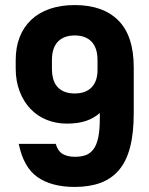

<svg xmlns="http://www.w3.org/2000/svg" viewBox="-20 -729 590 758"><path d="M275 9Q184 9 128.5 -29.5Q73 -68 54 -161H200Q209 -131 228.5 -120.5Q248 -110 275 -110Q299 -110 317 -116Q335 -122 348 -138.5Q361 -155 367.5 -184.5Q374 -214 374 -260V-283Q352 -263 320.5 -252Q289 -241 244 -241Q201 -241 164 -256Q127 -271 100 -299.5Q73 -328 57.5 -368.5Q42 -409 42 -459V-491Q42 -542 57.5 -582Q73 -622 103 -650.5Q133 -679 176.5 -694Q220 -709 275 -709Q387 -709 447.5 -648Q508 -587 508 -463V-282Q508 -203 493.5 -147.5Q479 -92 449.5 -57.5Q420 -23 376.5 -7Q333 9 275 9ZM275 -360Q318 -360 341.5 -384Q365 -408 365 -453V-491Q365 -540 341.5 -564.5Q318 -589 275 -589Q232 -589 208.5 -564.5Q185 -540 185 -491V-459Q185 -408 208.5 -384Q232 -360 275 -360Z"/></svg>

Font: Golos UI VF
Style: Regular
Weight: 400
Designer: A.Korolkova, Vitaly Kuzmin
Foundry: ParaType Ltd
Version: Version 2.000